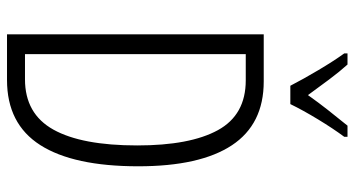

<svg xmlns="http://www.w3.org/2000/svg" viewBox="-246 -740 987 534"><g transform="rotate(90 247.0 -473.5)"><path d="M443 -365Q443 -185 384 -92.5Q325 0 203 0H76V-714H207Q326 -714 384.5 -625.5Q443 -537 443 -365ZM385 -362Q385 -509 342.5 -586.5Q300 -664 204 -664H131V-50H201Q297 -50 341 -129Q385 -208 385 -362ZM219 -788Q201 -823 175.5 -866Q150 -909 129 -938V-947H160Q179 -926 201.5 -896Q224 -866 245 -837Q267 -868 286 -892Q305 -916 330 -947H361V-938Q338 -907 312.5 -865Q287 -823 270 -788Z"/></g></svg>

Font: Noto Sans Telugu ExtraCondensed Light
Style: Regular
Weight: 300
Width: 2
Designer: Jelle Bosma - Monotype Design Team
Foundry: Monotype Imaging Inc.
Version: Version 2.005; ttfautohint (v1.8.4.7-5d5b)